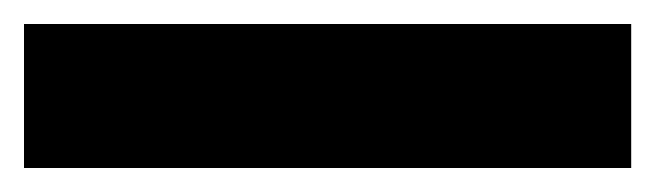

<svg xmlns="http://www.w3.org/2000/svg" viewBox="-23 -900 546 160"><path d="M503 -760H-3V-880H503Z"/></svg>

Font: Noto Sans Thaana Black
Style: Regular
Weight: 900
Designer: David Williams
Foundry: Google Inc.
Version: Version 3.001; ttfautohint (v1.8.4.7-5d5b)